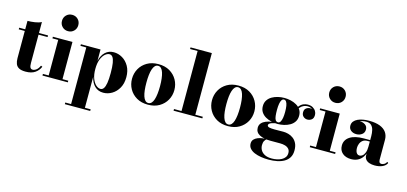

<svg xmlns="http://www.w3.org/2000/svg" viewBox="-80 -1349 4654 2197"><g transform="rotate(15 2247.0 -250.0)"><path d="M209.5 7Q157.5 7 129.8 -8.2Q102 -23.5 91.2 -51.8Q80.5 -80 80.5 -118.5V-560Q119.5 -560 165.8 -566.8Q212 -573.5 243.5 -590V-106.5Q243.5 -69 252.2 -52.2Q261 -35.5 282 -35.5Q303 -35.5 325.5 -53Q348 -70.5 362.5 -105L380.5 -97Q362 -51 320 -22Q278 7 209.5 7ZM9 -440.5V-460H350.5V-440.5Z M558.5 -566Q517 -566 489.2 -593.8Q461.5 -621.5 461.5 -662.5Q461.5 -704 489.2 -731.8Q517 -759.5 558.5 -759.5Q599.5 -759.5 627.2 -731.8Q655 -704 655 -662.5Q655 -621.5 627.5 -593.8Q600 -566 558.5 -566ZM640 -460V-19.5H708.5V0H408V-19.5H476.5V-440.5H408V-460Z M740 250V230.5H809V-440.5H740V-460H972.5V-325Q988.5 -393.5 1028.8 -431.2Q1069 -469 1129 -469Q1183 -469 1231.2 -440.5Q1279.5 -412 1309.8 -358.5Q1340 -305 1340 -230Q1340 -155 1309.8 -101.2Q1279.5 -47.5 1231.2 -18.8Q1183 10 1129 10Q1069 10 1028.8 -28Q988.5 -66 972.5 -135V230.5H1040.5V250ZM1087.5 -24Q1110 -24 1125 -45.2Q1140 -66.5 1147.5 -111.8Q1155 -157 1155 -230Q1155 -303 1147.5 -348Q1140 -393 1125 -413.8Q1110 -434.5 1087.5 -434.5Q1061 -434.5 1034.5 -411.5Q1008 -388.5 990.2 -343Q972.5 -297.5 972.5 -230Q972.5 -162 990.2 -116.2Q1008 -70.5 1034.5 -47.2Q1061 -24 1087.5 -24Z M1658 10Q1580 10 1523.8 -23Q1467.5 -56 1437.2 -110.5Q1407 -165 1407 -230Q1407 -295 1437.2 -349.5Q1467.5 -404 1523.8 -437Q1580 -470 1658 -470Q1736 -470 1792 -437Q1848 -404 1878.5 -349.5Q1909 -295 1909 -230Q1909 -165 1878.5 -110.5Q1848 -56 1792 -23Q1736 10 1658 10ZM1658 -9.5Q1679.5 -9.5 1695 -25.5Q1710.5 -41.5 1720 -70.8Q1729.5 -100 1734.2 -140.5Q1739 -181 1739 -230Q1739 -279 1734.2 -319.5Q1729.5 -360 1720 -389.2Q1710.5 -418.5 1695 -434.5Q1679.5 -450.5 1658 -450.5Q1636.5 -450.5 1621.2 -434.5Q1606 -418.5 1596.2 -389.2Q1586.5 -360 1582 -319.5Q1577.5 -279 1577.5 -230Q1577.5 -181 1582 -140.5Q1586.5 -100 1596.2 -70.8Q1606 -41.5 1621.2 -25.5Q1636.5 -9.5 1658 -9.5Z M2213.5 -750V-19.5H2302V0H1961V-19.5H2050V-730.5H1961V-750Z M2605.5 10Q2527.5 10 2471.2 -23Q2415 -56 2384.8 -110.5Q2354.5 -165 2354.5 -230Q2354.5 -295 2384.8 -349.5Q2415 -404 2471.2 -437Q2527.5 -470 2605.5 -470Q2683.5 -470 2739.5 -437Q2795.5 -404 2826 -349.5Q2856.5 -295 2856.5 -230Q2856.5 -165 2826 -110.5Q2795.5 -56 2739.5 -23Q2683.5 10 2605.5 10ZM2605.5 -9.5Q2627 -9.5 2642.5 -25.5Q2658 -41.5 2667.5 -70.8Q2677 -100 2681.8 -140.5Q2686.5 -181 2686.5 -230Q2686.5 -279 2681.8 -319.5Q2677 -360 2667.5 -389.2Q2658 -418.5 2642.5 -434.5Q2627 -450.5 2605.5 -450.5Q2584 -450.5 2568.8 -434.5Q2553.5 -418.5 2543.8 -389.2Q2534 -360 2529.5 -319.5Q2525 -279 2525 -230Q2525 -181 2529.5 -140.5Q2534 -100 2543.8 -70.8Q2553.5 -41.5 2568.8 -25.5Q2584 -9.5 2605.5 -9.5Z M3155.5 260Q3108.5 260 3064.8 253Q3021 246 2986 231.2Q2951 216.5 2930.2 192.2Q2909.5 168 2909.5 134Q2909.5 104 2927 85.2Q2944.5 66.5 2970 56.2Q2995.5 46 3021.2 42.2Q3047 38.5 3064 38.5H3078.5Q3061.5 48.5 3050.8 68Q3040 87.5 3040 118Q3040 151.5 3056.2 178.8Q3072.5 206 3105 222Q3137.5 238 3187 238Q3217.5 238 3247.2 231.8Q3277 225.5 3301.5 212.5Q3326 199.5 3340.8 178.8Q3355.5 158 3355.5 129Q3355.5 98 3339 79.8Q3322.5 61.5 3295.2 53.5Q3268 45.5 3235.5 45.5Q3225 45.5 3201.8 45.5Q3178.5 45.5 3155.2 45.5Q3132 45.5 3121 45.5Q3040 45.5 2990.8 19.2Q2941.5 -7 2941.5 -61Q2941.5 -94 2960.8 -115.8Q2980 -137.5 3011.2 -150Q3042.5 -162.5 3079.5 -168Q3116.5 -173.5 3152 -173.5L3151 -165Q3137.5 -165 3119.8 -162Q3102 -159 3085 -153.2Q3068 -147.5 3057 -139.2Q3046 -131 3046 -120.5Q3046 -103 3069 -97.2Q3092 -91.5 3133 -91.5Q3150.5 -91.5 3169.2 -91.8Q3188 -92 3206 -92.2Q3224 -92.5 3238 -92.5Q3266 -92.5 3296.8 -84.2Q3327.5 -76 3354.5 -56.2Q3381.5 -36.5 3398.5 -2.8Q3415.5 31 3415.5 82Q3415.5 131.5 3395 165.5Q3374.5 199.5 3338.5 220.2Q3302.5 241 3255.5 250.5Q3208.5 260 3155.5 260ZM3150 -161Q3112.5 -161 3074.5 -169.8Q3036.5 -178.5 3004.8 -196.8Q2973 -215 2953.5 -244.5Q2934 -274 2934 -315.5Q2934 -357 2953.5 -386.2Q2973 -415.5 3004.8 -433.8Q3036.5 -452 3074.5 -460.8Q3112.5 -469.5 3150 -469.5Q3187 -469.5 3224.8 -460.8Q3262.5 -452 3294 -433.8Q3325.5 -415.5 3344.8 -386.2Q3364 -357 3364 -315.5Q3364 -274 3344.8 -244.5Q3325.5 -215 3294 -196.8Q3262.5 -178.5 3224.8 -169.8Q3187 -161 3150 -161ZM3150 -180.5Q3166.5 -180.5 3177.2 -198Q3188 -215.5 3193 -246Q3198 -276.5 3198 -315.5Q3198 -358 3193 -388Q3188 -418 3177.2 -434Q3166.5 -450 3150 -450Q3133 -450 3122.5 -434Q3112 -418 3106.8 -388Q3101.5 -358 3101.5 -315.5Q3101.5 -276.5 3104.8 -246Q3108 -215.5 3118.2 -198Q3128.5 -180.5 3150 -180.5ZM3465.5 -298Q3438.5 -298 3417.8 -316Q3397 -334 3397 -366.5Q3397 -400 3418.2 -415.8Q3439.5 -431.5 3465.5 -431.5Q3489.5 -431.5 3512.8 -415.8Q3536 -400 3536 -371H3516.5Q3516.5 -401 3492.5 -423.5Q3468.5 -446 3429.5 -446Q3409.5 -446 3386.8 -437Q3364 -428 3344.2 -405.8Q3324.5 -383.5 3314.5 -343.5L3301 -353.5Q3311 -396 3332 -420.5Q3353 -445 3378.5 -455Q3404 -465 3428 -465Q3463.5 -465 3487.8 -451Q3512 -437 3524.5 -415.5Q3537 -394 3537 -371Q3537 -331 3514.8 -314.5Q3492.5 -298 3465.5 -298Z M3725 -566Q3683.5 -566 3655.8 -593.8Q3628 -621.5 3628 -662.5Q3628 -704 3655.8 -731.8Q3683.5 -759.5 3725 -759.5Q3766 -759.5 3793.8 -731.8Q3821.5 -704 3821.5 -662.5Q3821.5 -621.5 3794 -593.8Q3766.5 -566 3725 -566ZM3806.5 -460V-19.5H3875V0H3574.5V-19.5H3643V-440.5H3574.5V-460Z M4345 10Q4308.5 10 4280.5 0.2Q4252.5 -9.5 4237 -29.2Q4221.5 -49 4221.5 -79.5V-304.5Q4221.5 -340.5 4214 -373.5Q4206.5 -406.5 4186 -427.8Q4165.5 -449 4125.5 -449Q4105 -449 4080.5 -444.2Q4056 -439.5 4034 -429Q4012 -418.5 3997.8 -401.2Q3983.5 -384 3983.5 -358.5H3960Q3960 -392.5 3986.8 -414Q4013.5 -435.5 4050 -435.5Q4087.5 -435.5 4115.5 -416.2Q4143.5 -397 4143.5 -360.5Q4143.5 -322.5 4115.2 -302Q4087 -281.5 4050 -281.5Q4010.5 -281.5 3984.8 -302.5Q3959 -323.5 3959 -358.5Q3959 -389 3976 -409.8Q3993 -430.5 4021.2 -443.5Q4049.5 -456.5 4083.5 -462.2Q4117.5 -468 4152 -468Q4231.5 -468 4282.8 -447.8Q4334 -427.5 4359 -390.8Q4384 -354 4384 -304.5V-67Q4384 -50 4391.2 -38.5Q4398.5 -27 4417 -27Q4429 -27 4446.8 -36.2Q4464.5 -45.5 4475.5 -67L4488.5 -57Q4473.5 -24 4435 -7Q4396.5 10 4345 10ZM4066.5 10Q4001.5 10 3962.8 -23.2Q3924 -56.5 3924 -113.5Q3924 -180.5 3982.2 -218.8Q4040.5 -257 4147 -257H4268V-240H4194Q4159 -240 4138 -223.2Q4117 -206.5 4107.5 -181.8Q4098 -157 4098 -133.5Q4098 -110 4103.5 -92.5Q4109 -75 4120 -64.8Q4131 -54.5 4148 -54.5Q4166 -54.5 4182.8 -67.8Q4199.5 -81 4210.5 -109Q4221.5 -137 4221.5 -181H4234.5Q4234.5 -122.5 4213.5 -79.5Q4192.5 -36.5 4154.8 -13.2Q4117 10 4066.5 10Z"/></g></svg>

Font: Bodoni Moda 11pt ExtraBold
Style: Regular
Weight: 800
Designer: Owen Earl
Foundry: indestructible type
Version: Version 2.004